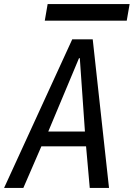

<svg xmlns="http://www.w3.org/2000/svg" viewBox="-24 -917 652 937"><path d="M328.5 -725H428.5L508 0H414L396 -203H178L90 0H-4ZM390.5 -275 365.5 -633H361.5L211.5 -275ZM208.5 -897H608.5L594.5 -816H194.5Z"/></svg>

Font: JuliaMono
Style: Italic
Weight: 400
Italic angle: -9°
Monospace: yes
Designer: cormullion
Foundry: corm
Version: Version 0.057; ttfautohint (v1.8.4)